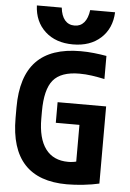

<svg xmlns="http://www.w3.org/2000/svg" viewBox="-63 -1020 727 1076"><g transform="rotate(5 300.0 -482.0)"><path d="M355 10Q36 10 36 -335V-395Q36 -569 118 -654.5Q200 -740 367 -740Q405 -740 442 -736Q479 -732 513 -726V-596Q476 -604 441 -609Q406 -614 371 -614Q268 -614 224 -561.5Q180 -509 180 -385V-345Q180 -233 223.5 -174.5Q267 -116 351 -116Q378 -116 402 -123Q426 -130 454 -146L396 -69V-328H263V-444H536V-10Q498 -1 448 4.5Q398 10 355 10ZM320 -774Q223 -774 163.5 -828.5Q104 -883 100 -974H240Q245 -928 265.5 -904Q286 -880 320 -880Q353 -880 373.5 -904Q394 -928 400 -974H540Q536 -883 476.5 -828.5Q417 -774 320 -774Z"/></g></svg>

Font: M PLUS Code Latin Expanded
Style: Bold
Weight: 700
Width: 7
Designer: Coji Morishita
Foundry: UNDERFOREST DESIGN
Version: Version 1.002; ttfautohint (v1.8.3)